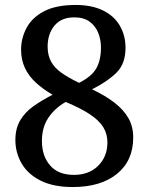

<svg xmlns="http://www.w3.org/2000/svg" viewBox="-20 -744 599 774"><path d="M273 10Q196 10 144.5 -15.5Q93 -41 67.5 -84.5Q42 -128 42 -180Q42 -226 61.5 -259Q81 -292 115 -316Q149 -340 192 -362Q154 -384 125 -410.5Q96 -437 80.5 -470Q65 -503 65 -544Q65 -590 87 -631.5Q109 -673 157.5 -698.5Q206 -724 285 -724Q350 -724 395 -702Q440 -680 463 -640.5Q486 -601 486 -551Q486 -487 449.5 -451Q413 -415 351 -384Q404 -359 441 -330.5Q478 -302 497.5 -268Q517 -234 517 -190Q517 -96 451.5 -43Q386 10 273 10ZM278 -39Q339 -39 376 -76Q413 -113 413 -170Q413 -204 396.5 -231Q380 -258 343.5 -282.5Q307 -307 245 -333Q202 -309 175.5 -270Q149 -231 149 -176Q149 -115 182 -77Q215 -39 278 -39ZM299 -410Q350 -436 368.5 -469Q387 -502 387 -553Q387 -584 376 -611.5Q365 -639 341.5 -656.5Q318 -674 279 -674Q227 -674 199.5 -640.5Q172 -607 172 -556Q172 -521 186 -495.5Q200 -470 228.5 -450Q257 -430 299 -410Z"/></svg>

Font: Noto Serif Gujarati Medium
Style: Regular
Weight: 500
Version: Version 2.102